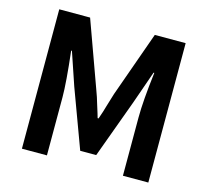

<svg xmlns="http://www.w3.org/2000/svg" viewBox="-106 -863 1065 986"><g transform="rotate(15 426.5 -370.5)"><path d="M91 -741H255L381 -393Q396 -353 404 -324L419 -276L426 -252H431Q446 -294 454 -324L475 -393L599 -741H763V0H628V-309Q628 -398 647 -552H643L582 -378L468 -67H383L268 -378L209 -552H205Q224 -385 224 -309V0H91Z"/></g></svg>

Font: Merged Yaku Han JP
Style: Bold
Weight: 700
Designer: Ryoko NISHIZUKA 西塚涼子 (kana, bopomofo & ideographs); Paul D. Hunt (Latin, Greek & Cyrillic); Sandoll Communications 산돌커뮤니
Foundry: Adobe
Version: Version 2.004